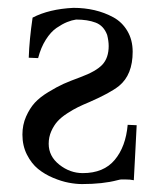

<svg xmlns="http://www.w3.org/2000/svg" viewBox="-20 -459 411 489"><path d="M328.1 -140.1Q327.1 -116.7 324.5 -70.1Q321.8 -23.4 320.8 0Q312 -2 297.9 -2H289.1Q286.6 -2 278.8 0Q241.7 9.8 189 9.8Q173.3 9.8 155 6.3Q136.7 2.9 115.2 -6.1Q93.8 -15.1 76.9 -28.8Q60.1 -42.5 48.6 -65.2Q37.1 -87.9 37.1 -116.2Q37.1 -141.1 46.4 -162.1Q55.7 -183.1 68.6 -197.3Q81.5 -211.4 103.3 -224.6Q125 -237.8 141.8 -245.4Q158.7 -252.9 184.1 -262.2Q225.1 -277.3 241 -294.7Q256.8 -312 256.8 -341.8Q256.8 -354.5 252.9 -370.1Q244.1 -393.6 223.6 -401.4Q203.1 -409.2 173.8 -409.2Q163.1 -407.7 150.9 -402.8Q138.7 -397.9 124 -387.9Q109.4 -377.9 96.7 -357.9Q84 -337.9 77.1 -311Q73.2 -311 65.2 -311.5Q57.1 -312 53.2 -312Q54.7 -357.9 63 -414.1Q105 -436 167 -439Q195.3 -439 220.7 -433.1Q246.1 -427.2 268.6 -415Q291 -402.8 304.4 -380.1Q317.9 -357.4 317.9 -327.1Q317.9 -268.6 283.2 -240.2Q260.7 -222.2 208 -199.2Q190.4 -191.9 178.5 -186Q166.5 -180.2 151.1 -170.2Q135.7 -160.2 126.5 -149.9Q117.2 -139.6 110.6 -124.8Q104 -109.9 104 -92.8Q104 -61 131.1 -39.6Q158.2 -18.1 190.9 -18.1Q244.1 -18.1 272.2 -51.8Q300.3 -85.4 305.2 -141.1Q309.1 -141.1 316.7 -140.6Q324.2 -140.1 328.1 -140.1Z"/></svg>

Font: Common Serif
Style: Regular
Weight: 400
Designer: Philipp H. Poll, Khaled Hosny
Foundry: Stefan Peev, Context Ltd.
Version: Version 1.026